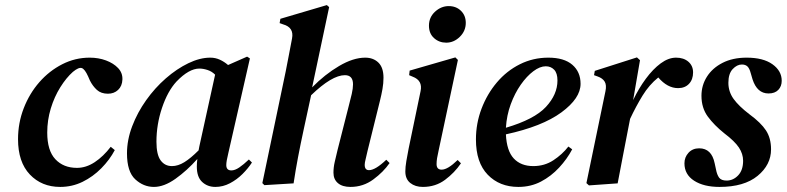

<svg xmlns="http://www.w3.org/2000/svg" viewBox="-20 -722 3098 756"><path d="M217 14Q144 14 97.5 -35Q51 -84 51 -174Q51 -238 73.5 -296Q96 -354 135 -398.5Q174 -443 225 -469Q276 -495 333 -495Q368 -495 397.5 -484Q427 -473 445 -454Q463 -435 462 -409Q461 -383 445 -368Q429 -353 405 -353Q378 -353 361.5 -368Q345 -383 334 -405L327 -421Q314 -450 302 -454Q290 -458 267 -439Q241 -416 217.5 -378.5Q194 -341 180 -295Q166 -249 166 -200Q166 -129 198 -95Q230 -61 283 -61Q319 -61 353 -83.5Q387 -106 416 -144L432 -131Q412 -93 379 -59.5Q346 -26 305 -6Q264 14 217 14Z M586 14Q545 14 512.5 -16Q480 -46 480 -118Q480 -171 500.5 -225Q521 -279 555.5 -327.5Q590 -376 633 -413.5Q676 -451 721.5 -473Q767 -495 808 -495Q828 -495 845.5 -487Q863 -479 878 -466L953 -499L964 -492L879 -119Q871 -87 871 -72Q871 -51 891 -51Q905 -51 922 -62.5Q939 -74 960 -94L972 -82Q957 -59 935 -37Q913 -15 885.5 -0.5Q858 14 828 14Q797 14 776 -5.5Q755 -25 755 -66Q755 -80 757 -96Q716 -50 671 -18Q626 14 586 14ZM596 -164Q596 -113 612.5 -90.5Q629 -68 657 -68Q681 -68 706 -83.5Q731 -99 762 -130Q763 -136 765 -146L827 -428Q814 -441 797 -446.5Q780 -452 765 -452Q724 -452 675 -401Q640 -363 618 -297.5Q596 -232 596 -164Z M1021 7 1013 -1 1105 -441Q1112 -476 1117.5 -505.5Q1123 -535 1130 -571Q1138 -614 1095 -626L1081 -631L1084 -648L1267 -702L1276 -694L1209 -378Q1259 -429 1315 -462Q1371 -495 1418 -495Q1450 -495 1470 -475.5Q1490 -456 1490 -416Q1490 -394 1486 -371.5Q1482 -349 1476 -325L1427 -127Q1423 -108 1419.5 -94.5Q1416 -81 1416 -73Q1416 -52 1433 -52Q1458 -52 1501 -93L1514 -80Q1490 -45 1450 -15.5Q1410 14 1360 14Q1328 14 1310.5 -1Q1293 -16 1293 -42Q1293 -63 1298 -84.5Q1303 -106 1309 -131L1353 -304Q1360 -330 1365 -352Q1370 -374 1370 -390Q1370 -426 1338 -426Q1287 -426 1205 -347L1176 -213Q1163 -153 1153.5 -103Q1144 -53 1136 0Z M1737 -554Q1709 -554 1689 -572Q1669 -590 1669 -621Q1669 -654 1693 -676Q1717 -698 1747 -698Q1776 -698 1795 -679.5Q1814 -661 1814 -632Q1814 -600 1790.5 -577Q1767 -554 1737 -554ZM1645 14Q1615 14 1595.5 -1.5Q1576 -17 1576 -47Q1576 -64 1580 -88Q1584 -112 1589 -137L1636 -363Q1645 -405 1605 -420L1591 -426L1593 -444L1773 -496L1783 -486L1707 -129Q1703 -112 1701 -99.5Q1699 -87 1699 -76Q1699 -54 1719 -54Q1743 -54 1782 -92L1795 -79Q1770 -42 1732.5 -14Q1695 14 1645 14Z M2021 14Q1947 14 1900.5 -34Q1854 -82 1854 -173Q1854 -236 1876 -294Q1898 -352 1936.5 -397.5Q1975 -443 2027 -469Q2079 -495 2139 -495Q2201 -495 2233.5 -467Q2266 -439 2266 -392Q2266 -335 2190.5 -279.5Q2115 -224 1972 -193Q1975 -128 2003 -98Q2031 -68 2080 -68Q2124 -68 2159 -91Q2194 -114 2218 -145L2233 -134Q2213 -96 2181.5 -62Q2150 -28 2110 -7Q2070 14 2021 14ZM2129 -461Q2106 -461 2080 -441.5Q2054 -422 2030.5 -388.5Q2007 -355 1991 -311.5Q1975 -268 1972 -219Q2084 -252 2129.5 -301Q2175 -350 2175 -405Q2175 -434 2162 -447.5Q2149 -461 2129 -461Z M2299 8 2289 -1 2364 -363Q2369 -387 2361 -400.5Q2353 -414 2333 -421L2319 -426L2322 -443L2488 -496L2500 -485L2473 -328Q2495 -374 2523 -412Q2551 -450 2581.5 -472.5Q2612 -495 2642 -495Q2672 -495 2690.5 -479Q2709 -463 2709 -437Q2709 -409 2693 -392Q2677 -375 2650 -375Q2608 -375 2572 -417Q2536 -388 2510 -345.5Q2484 -303 2461 -254L2453 -213Q2443 -160 2432.5 -107Q2422 -54 2412 0Z M2813 14Q2751 14 2713 -10.5Q2675 -35 2675 -79Q2675 -103 2691 -120.5Q2707 -138 2733 -138Q2782 -138 2794 -79L2799 -56Q2803 -34 2811.5 -22.5Q2820 -11 2841 -11Q2867 -11 2886.5 -31.5Q2906 -52 2906 -89Q2906 -116 2889.5 -141Q2873 -166 2832 -197Q2792 -229 2767 -263Q2742 -297 2742 -345Q2742 -386 2763.5 -420Q2785 -454 2825 -474.5Q2865 -495 2920 -495Q2985 -495 3021.5 -469Q3058 -443 3058 -404Q3058 -382 3044.5 -368Q3031 -354 3006 -354Q2961 -354 2943 -410L2936 -434Q2931 -453 2923 -460.5Q2915 -468 2901 -468Q2882 -468 2865 -450Q2848 -432 2848 -396Q2848 -361 2868.5 -332.5Q2889 -304 2931 -272Q2976 -239 2996 -208.5Q3016 -178 3016 -134Q3016 -73 2963 -29.5Q2910 14 2813 14Z"/></svg>

Font: DM Serif Text
Style: Italic
Weight: 400
Italic angle: -12°
Designer: Colophon Foundry, Frank Grießhammer
Foundry: Colophon Foundry
Version: Version 5.100; ttfautohint (v1.8.2)